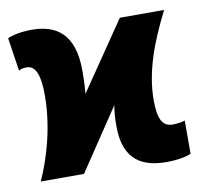

<svg xmlns="http://www.w3.org/2000/svg" viewBox="-68 -635 743 717"><g transform="rotate(-10 303.0 -277.0)"><path d="M32 0H196L352 -233C348 -208 346 -190 346 -154C346 -20 423 10 508 10C549 10 585 3 601 -5V-131C591 -127 573 -124 555 -124C517 -124 500 -152 500 -225C500 -332 539 -437 597 -551H429L253 -293C255 -311 257 -338 257 -381C257 -523 187 -564 97 -564C56 -564 21 -556 5 -548L24 -422C31 -426 39 -429 54 -429C89 -429 103 -388 103 -316C103 -190 66 -75 32 0Z"/></g></svg>

Font: Noto Sans Condensed Black
Style: Regular
Weight: 900
Width: 3
Designer: Monotype Design Team
Foundry: Monotype Imaging Inc.
Version: Version 2.013